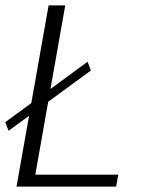

<svg xmlns="http://www.w3.org/2000/svg" viewBox="-30 -695 532 715"><path d="M2 -208 308.5 -432.5 296 -465 -10.5 -240ZM31.5 0H402.5L410.5 -44.5H101.5L213 -675H151Z"/></svg>

Font: Anybody UltraCondensed Thin Light
Style: Italic
Weight: 300
Italic angle: -10°
Version: Version 1.111